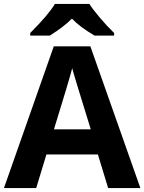

<svg xmlns="http://www.w3.org/2000/svg" viewBox="-20 -951 730 971"><path d="M439 -296.9Q351.1 -580.1 345.2 -606Q329.1 -543.5 252.9 -296.9ZM526.9 0 475.1 -169.9H214.8L163.1 0H0L252 -716.8H437L689.9 0ZM132.8 -771V-784.2Q225.1 -876.5 257.8 -931.2H432.1Q447.3 -906.2 484.4 -862.3Q521.5 -818.4 557.1 -784.2V-771H458Q381.3 -816.4 343.8 -856.9Q305.7 -817.4 231.9 -771Z"/></svg>

Font: OpenSans-Bold
Style: Bold
Weight: 700
Foundry: Ascender Corporation
Version: Version 1.10